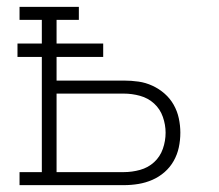

<svg xmlns="http://www.w3.org/2000/svg" viewBox="-20 -540 640 560"><path d="M37 0V-38H102V-374H31V-413H102V-482H37V-520H210V-482H145V-413H281V-374H145V-305H341Q363 -305 384 -302Q405 -299 424.5 -290Q444 -281 460 -267Q476 -253 486.5 -234.5Q497 -216 501.5 -195Q506 -174 506 -153Q506 -131 501.5 -110Q497 -89 486.5 -70.5Q476 -52 460 -38Q444 -24 424.5 -15.5Q405 -7 384 -3.5Q363 0 341 0ZM145 -38H341Q365 -38 388.5 -44.5Q412 -51 429.5 -67Q447 -83 455 -106Q463 -129 463 -153Q463 -176 455 -199Q447 -222 429.5 -238Q412 -254 388.5 -260.5Q365 -267 341 -267H145Z"/></svg>

Font: Iosevka Etoile Extralight
Style: Regular
Weight: 200
Designer: Belleve Invis
Foundry: Belleve Invis
Version: Version 22.1.2; ttfautohint (v1.8.4)